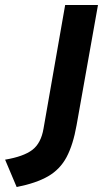

<svg xmlns="http://www.w3.org/2000/svg" viewBox="-106 -531 414 772"><path d="M-39 221 -85.5 111Q-11.5 98.5 23.8 71.8Q59 45 69 -14L156 -511H288L202 -28Q188 51 161.8 100.5Q135.5 150 87.5 177.8Q39.5 205.5 -39 221Z"/></svg>

Font: Overpass ExtraBold
Style: Italic
Weight: 800
Italic angle: -10°
Designer: Delve Withrington, Dave Bailey, Thomas Jockin
Foundry: Delve Fonts LLC
Version: Version 4.000